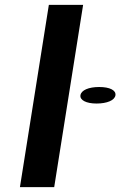

<svg xmlns="http://www.w3.org/2000/svg" viewBox="-20 -770 495 790"><path d="M62 0H203L322 -750H181ZM311 -378C308 -358 335 -344 377 -344C420 -344 452 -357 455 -378C458 -399 431 -412 388 -412C345 -412 314 -399 311 -378Z"/></svg>

Font: Aerodynamic
Style: Obl
Weight: 500
Designer: Google
Version: Version 2.000980; 2014